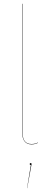

<svg xmlns="http://www.w3.org/2000/svg" viewBox="-20 -750 264 1009"><path d="M146 8.8Q121.6 8.8 109.4 -6.6Q97.2 -22 97.2 -49.8V-730H99.1V-49.8Q99.1 6.8 146 6.8Q163.6 6.8 179.2 -1V1Q163.6 8.8 146 8.8ZM146 111.8Q146 114.7 143.1 127.9L123 238.8H122.1L142.1 117.2Q136.2 117.2 136.2 111.8Q136.2 106.9 141.1 106.9Q146 106.9 146 111.8Z"/></svg>

Font: Fira Sans Compressed Two
Style: Regular
Weight: 100
Width: 1
Designer: Carrois Corporate & Edenspiekermann AG
Foundry: Carrois Corporate GbR & Edenspiekermann AG
Version: Version 4.203;PS 004.203;hotconv 1.0.88;makeotf.lib2.5.64775